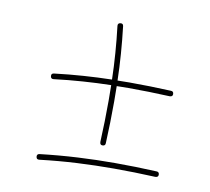

<svg xmlns="http://www.w3.org/2000/svg" viewBox="-58 -568 621 568"><g transform="rotate(10 253.0 -284.0)"><path d="M85 -314Q84 -322.3 92.3 -323.2Q136.7 -328.6 179.4 -331.5Q222.2 -334.5 264.6 -335.4Q263.7 -374.5 260.7 -414.3Q257.8 -454.1 252.9 -494.6Q252 -502.9 260.3 -503.9Q268.6 -504.9 269.5 -496.6Q274.4 -455.1 277.3 -415.3Q280.3 -375.5 281.2 -335.4Q298.8 -335.9 316.9 -335.9Q378.9 -335.9 441.9 -333Q450.2 -333 450.2 -324.2Q450.2 -316.4 440.9 -316.4Q377.9 -319.3 316.9 -319.3Q298.8 -319.3 281.7 -318.8Q282.2 -296.4 282.2 -272Q282.2 -210 279.3 -147Q279.3 -138.7 270.5 -138.7Q262.7 -138.7 262.7 -147.9Q265.6 -210.9 265.6 -272Q265.6 -295.9 265.1 -318.8Q223.1 -317.9 180.7 -314.9Q138.2 -312 94.2 -306.6Q85.9 -305.7 85 -314ZM84.5 -71.8Q83.5 -80.1 91.8 -81.1Q149.9 -87.9 205.1 -90.8Q260.3 -93.8 316.4 -93.8Q378.4 -93.8 441.4 -90.8Q449.7 -90.8 449.7 -82Q449.7 -74.2 440.4 -74.2Q377.4 -77.1 316.4 -77.1Q261.2 -77.1 206.1 -74.2Q150.9 -71.3 93.8 -64.5Q85.4 -63.5 84.5 -71.8Z"/></g></svg>

Font: Mikhak Thin
Style: Regular
Weight: 100
Designer: Amin Abedi
Version: Version 3.3